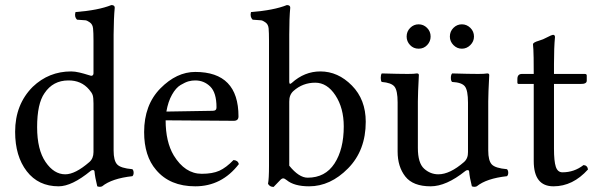

<svg xmlns="http://www.w3.org/2000/svg" viewBox="-20 -718 2332 750"><path d="M345.2 -124V-314Q345.2 -336.9 342 -346.4Q338.9 -356 328.1 -368.2Q297.4 -404.3 247.1 -403.8Q187 -403.8 153.8 -354Q125 -313 125 -221.2Q125 -133.3 158 -85.2Q190.9 -37.1 234.9 -37.1Q273.9 -37.1 329.1 -85Q345.2 -99.1 345.2 -124ZM334 -50.3Q260.7 9.8 209 9.8Q129.9 9.8 84.5 -49.1Q39.1 -107.9 39.1 -203.1Q39.1 -310.1 107.9 -378.9Q170.9 -439 257.8 -439Q272.9 -439 291 -434.6Q309.1 -430.2 322 -426Q335 -421.9 335.9 -421.9Q344.7 -421.9 345.2 -431.2V-559.1Q345.2 -591.3 343.5 -607.2Q341.8 -623 330.8 -630.6Q319.8 -638.2 314 -638.7Q308.1 -639.2 280.8 -641.1Q269.5 -652.3 274.9 -670.9Q363.8 -677.7 415 -698.2Q428.2 -698.2 428.2 -688Q424.3 -647.9 423.8 -583V-129.9Q423.8 -90.8 437.5 -75.9Q451.2 -61 497.1 -57.1Q502 -52.2 502 -43.2Q502 -34.2 497.1 -29.8Q417 -21 378.9 9.8Q370.1 13.7 359.9 9.8Q351.1 -25.4 349.1 -48.8Q348.1 -53.7 343 -53.7Q337.9 -53.7 334 -50.3Z M629.9 -282.2 811 -285.2Q826.2 -285.2 825.7 -298.8Q825.7 -356 801.3 -379.9Q776.9 -403.8 742.7 -403.8Q729.5 -403.8 716.8 -400.4Q704.1 -397 685.5 -386Q667 -375 651.9 -348.1Q636.7 -321.3 629.9 -282.2ZM892.1 -92.8Q909.2 -91.8 913.1 -77.1Q846.2 9.8 742.7 9.8Q643.6 9.8 589.8 -54.2Q543 -108.4 543 -202.1Q543 -308.1 606.4 -372.6Q669.9 -437 742.7 -437Q911.6 -437 911.6 -263.2Q911.6 -246.1 893.1 -246.1L627 -248Q627 -164.1 658.7 -110.8Q702.6 -39.1 768.1 -39.1Q810.1 -39.1 836.7 -51Q863.3 -63 892.1 -92.8Z M1126.5 -362.8Q1109.4 -347.7 1109.9 -320.8V-70.8Q1147.9 -23.9 1181.6 -23.9Q1250.5 -23.9 1286.6 -79.3Q1322.8 -134.8 1322.8 -224.1Q1322.8 -295.9 1290.3 -345.5Q1257.8 -395 1211.4 -395Q1162.6 -395 1126.5 -362.8ZM1119.6 -394Q1169.4 -439 1231.4 -439Q1300.3 -439 1354.5 -384Q1408.7 -329.1 1408.7 -242.2Q1408.7 -130.4 1339.6 -60.3Q1270.5 9.8 1187.5 9.8Q1128.9 9.8 1099.6 -14.6Q1091.3 -21.5 1085.7 -21.2Q1080.1 -21 1072.3 -12.2Q1064.9 -3.9 1048.8 12.2Q1033.7 12.2 1026.9 0Q1030.8 -19 1030.8 -70.8V-559.1Q1030.8 -591.3 1029.3 -607.2Q1027.8 -623 1016.8 -630.6Q1005.9 -638.2 999.8 -638.7Q993.7 -639.2 966.8 -641.1Q955.6 -652.3 960.4 -670.9Q1049.3 -677.7 1100.6 -698.2Q1113.8 -698.2 1113.8 -688Q1109.9 -647.9 1109.9 -583V-398.9Q1109.9 -385.3 1119.6 -394Z M1568.4 -575.2Q1568.4 -595.2 1582.3 -609.1Q1596.2 -623 1615.2 -623Q1634.3 -623 1648.2 -609.1Q1662.1 -595.2 1662.1 -575.2Q1662.1 -556.2 1648.7 -542Q1635.3 -527.8 1615.2 -527.8Q1595.2 -527.8 1581.8 -542Q1568.4 -556.2 1568.4 -575.2ZM1737.3 -575.2Q1737.3 -595.2 1751.2 -609.1Q1765.1 -623 1784.2 -623Q1803.2 -623 1817.4 -609.1Q1831.5 -595.2 1831.5 -575.2Q1831.5 -556.2 1817.4 -542Q1803.2 -527.8 1784.2 -527.8Q1765.1 -527.8 1751.2 -542Q1737.3 -556.2 1737.3 -575.2ZM1662.1 9.8Q1593.3 9.8 1563.2 -28.6Q1533.2 -66.9 1533.2 -126V-317.9Q1533.2 -364.7 1520.8 -379.9Q1508.3 -395 1471.2 -397.9Q1467.3 -401.9 1467.3 -413.8Q1467.3 -425.8 1471.2 -431.2Q1539.1 -429.2 1573.2 -429.2Q1598.1 -429.2 1608.4 -431.2Q1616.2 -431.2 1616.2 -424.8Q1612.3 -351.6 1612.3 -321.8V-140.1Q1612.3 -81.1 1636.7 -59.1Q1661.1 -37.1 1692.4 -37.1Q1737.3 -37.1 1792.5 -85Q1808.6 -99.1 1808.1 -124V-316.9Q1808.1 -364.7 1796.1 -380.4Q1784.2 -396 1746.1 -397.9Q1741.2 -401.9 1741.2 -413.8Q1741.2 -425.8 1746.1 -431.2Q1814 -429.2 1848.1 -429.2Q1873 -429.2 1883.3 -431.2Q1891.1 -431.2 1891.1 -424.8Q1887.2 -351.6 1887.2 -321.8V-129.9Q1887.2 -90.8 1900.9 -75.9Q1914.6 -61 1960.4 -57.1Q1965.3 -52.2 1965.3 -43.2Q1965.3 -34.2 1960.4 -29.8Q1880.4 -21 1842.3 9.8Q1833.5 13.7 1823.2 9.8Q1814.5 -24.4 1812.5 -48.8Q1811.5 -53.7 1806.4 -53.5Q1801.3 -53.2 1797.4 -49.8Q1723.1 9.8 1662.1 9.8Z M2019 -429.2H2064.9Q2064.9 -467.3 2064.5 -492.2Q2064 -517.1 2063.5 -524.7Q2063 -532.2 2062.5 -537.1Q2062 -542 2062 -544.9Q2062 -552.2 2084 -558.6Q2101.6 -563.5 2118.2 -572.8Q2134.8 -581.5 2140.1 -582Q2147.9 -582 2147.9 -573.2Q2144 -533.2 2144 -467.8V-429.2H2264.2Q2272 -429.2 2272 -422.9V-402.8Q2272 -389.6 2248 -390.1H2144V-137.2Q2144 -88.4 2151.1 -66.7Q2158.2 -44.9 2177.2 -44.9Q2223.1 -44.9 2259.3 -73.2Q2274.4 -72.3 2276.9 -56.2Q2217.8 9.8 2142.1 9.8Q2064.9 9.8 2064.9 -88.9V-390.1H2005.9Q2001 -390.1 2001 -396V-409.2Q2001 -429.2 2019 -429.2Z"/></svg>

Font: Linux Libertine O
Style: Regular
Weight: 400
Designer: Philipp H. Poll
Foundry: Philipp H. Poll
Version: Version 5.3.0